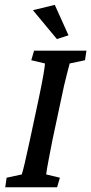

<svg xmlns="http://www.w3.org/2000/svg" viewBox="-20 -786 383 806"><path d="M2 0 7.8 -40 71.3 -53.7Q76.2 -68.4 84 -101.6Q91.8 -134.8 105.5 -198.2L142.6 -372.1Q156.2 -436.5 162.1 -471.2Q168 -505.9 168.9 -519.5L111.3 -533.2L123 -573.2H342.8L336.9 -533.2L272.5 -519.5Q269.5 -506.8 259.8 -470.7Q250 -434.6 237.3 -372.1L200.2 -198.2Q191.4 -153.3 186 -125Q180.7 -96.7 177.7 -80.1Q174.8 -63.5 173.8 -53.7L231.4 -40L219.7 0ZM218.8 -622.1 118.2 -743.2 210 -765.6 267.6 -637.7Z"/></svg>

Font: Crimson Pro Medium
Style: Italic
Weight: 500
Italic angle: -12°
Designer: Jacques Le Bailly
Foundry: Baron von Fonthausen
Version: Version 1.003